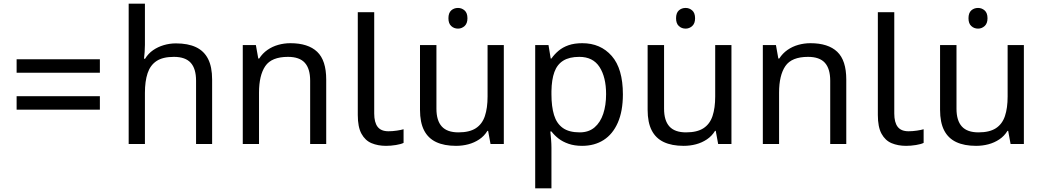

<svg xmlns="http://www.w3.org/2000/svg" viewBox="-20 -780 5651 1040"><path d="M70 -459H521V-386H70ZM70 -259H521V-186H70Z M765 -537Q765 -518 763.5 -498Q762 -478 760 -462H766Q783 -490 809 -508Q835 -526 867 -535.5Q899 -545 933 -545Q998 -545 1041.5 -524.5Q1085 -504 1107 -461Q1129 -418 1129 -349V0H1042V-343Q1042 -408 1013 -440Q984 -472 922 -472Q862 -472 828 -449.5Q794 -427 779.5 -383.5Q765 -340 765 -277V0H677V-760H765Z M1553 -546Q1649 -546 1698 -499.5Q1747 -453 1747 -349V0H1660V-343Q1660 -408 1631 -440Q1602 -472 1540 -472Q1451 -472 1417 -422Q1383 -372 1383 -278V0H1295V-536H1366L1379 -463H1384Q1402 -491 1428.5 -509.5Q1455 -528 1487 -537Q1519 -546 1553 -546Z M2071 10Q2027 10 1992.5 -4.5Q1958 -19 1938 -55.5Q1918 -92 1918 -157V-714H2007V-165Q2007 -117 2025.5 -93Q2044 -69 2084 -69Q2106 -69 2129.5 -72.5Q2153 -76 2166 -80V-6Q2152 1 2124.5 5.5Q2097 10 2071 10Z M2461 -737Q2481 -737 2496.5 -723.5Q2512 -710 2512 -681Q2512 -653 2496.5 -639Q2481 -625 2461 -625Q2439 -625 2424 -639Q2409 -653 2409 -681Q2409 -710 2424 -723.5Q2439 -737 2461 -737ZM2709 -536V0H2637L2624 -71H2620Q2603 -43 2576 -25Q2549 -7 2517 1.5Q2485 10 2450 10Q2386 10 2342.5 -10.5Q2299 -31 2277 -74Q2255 -117 2255 -185V-536H2344V-191Q2344 -127 2373 -95Q2402 -63 2463 -63Q2523 -63 2557.5 -85.5Q2592 -108 2606.5 -151.5Q2621 -195 2621 -257V-536Z M3134 -546Q3233 -546 3293.5 -477Q3354 -408 3354 -269Q3354 -178 3326.5 -115.5Q3299 -53 3249.5 -21.5Q3200 10 3133 10Q3092 10 3060 -1Q3028 -12 3005.5 -29.5Q2983 -47 2967 -68H2961Q2963 -51 2965 -25Q2967 1 2967 20V240H2879V-536H2951L2963 -463H2967Q2983 -486 3005.5 -505Q3028 -524 3059.5 -535Q3091 -546 3134 -546ZM3118 -472Q3064 -472 3031 -451.5Q2998 -431 2983 -390Q2968 -349 2967 -286V-269Q2967 -203 2981 -157Q2995 -111 3028.5 -87Q3062 -63 3120 -63Q3169 -63 3200.5 -90Q3232 -117 3247.5 -163.5Q3263 -210 3263 -270Q3263 -362 3227.5 -417Q3192 -472 3118 -472Z M3694 -737Q3714 -737 3729.5 -723.5Q3745 -710 3745 -681Q3745 -653 3729.5 -639Q3714 -625 3694 -625Q3672 -625 3657 -639Q3642 -653 3642 -681Q3642 -710 3657 -723.5Q3672 -737 3694 -737ZM3942 -536V0H3870L3857 -71H3853Q3836 -43 3809 -25Q3782 -7 3750 1.5Q3718 10 3683 10Q3619 10 3575.5 -10.5Q3532 -31 3510 -74Q3488 -117 3488 -185V-536H3577V-191Q3577 -127 3606 -95Q3635 -63 3696 -63Q3756 -63 3790.5 -85.5Q3825 -108 3839.5 -151.5Q3854 -195 3854 -257V-536Z M4370 -546Q4466 -546 4515 -499.5Q4564 -453 4564 -349V0H4477V-343Q4477 -408 4448 -440Q4419 -472 4357 -472Q4268 -472 4234 -422Q4200 -372 4200 -278V0H4112V-536H4183L4196 -463H4201Q4219 -491 4245.5 -509.5Q4272 -528 4304 -537Q4336 -546 4370 -546Z M4888 10Q4844 10 4809.5 -4.5Q4775 -19 4755 -55.5Q4735 -92 4735 -157V-714H4824V-165Q4824 -117 4842.5 -93Q4861 -69 4901 -69Q4923 -69 4946.5 -72.5Q4970 -76 4983 -80V-6Q4969 1 4941.5 5.5Q4914 10 4888 10Z M5278 -737Q5298 -737 5313.5 -723.5Q5329 -710 5329 -681Q5329 -653 5313.5 -639Q5298 -625 5278 -625Q5256 -625 5241 -639Q5226 -653 5226 -681Q5226 -710 5241 -723.5Q5256 -737 5278 -737ZM5526 -536V0H5454L5441 -71H5437Q5420 -43 5393 -25Q5366 -7 5334 1.5Q5302 10 5267 10Q5203 10 5159.5 -10.5Q5116 -31 5094 -74Q5072 -117 5072 -185V-536H5161V-191Q5161 -127 5190 -95Q5219 -63 5280 -63Q5340 -63 5374.5 -85.5Q5409 -108 5423.5 -151.5Q5438 -195 5438 -257V-536Z"/></svg>

Font: hexutelugu05
Style: Book
Weight: 400
Designer: Jelle Bosma - Monotype Design Team
Foundry: Monotype Imaging Inc.
Version: Version 2.003